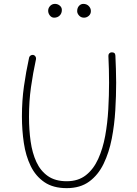

<svg xmlns="http://www.w3.org/2000/svg" viewBox="-20 -949 699 979"><path d="M149.9 -668.9Q156.7 -667.5 160.9 -660.9Q165 -654.3 163.6 -647.5Q147.9 -575.2 137.9 -504.2Q127.9 -433.1 127.9 -353Q127.9 -287.1 136.2 -228Q144.5 -168.9 165.5 -123.3Q186.5 -77.6 224.1 -51.3Q261.7 -24.9 320.3 -24.9Q378.9 -24.9 418 -55.7Q457 -86.4 480.7 -138.7Q504.4 -190.9 516.4 -256.3Q528.3 -321.8 532.2 -392.1Q536.1 -462.4 536.1 -527.8Q536.1 -561 535.2 -596.7Q534.2 -632.3 532.7 -663.6Q532.2 -671.4 537.1 -676.8Q542 -682.1 549.3 -682.1Q567.4 -683.1 568.4 -665.5Q569.8 -634.3 571 -598.1Q572.3 -562 572.3 -527.8Q572.3 -460.4 567.9 -386.2Q563.5 -312 549.8 -241.7Q536.1 -171.4 508.5 -114.3Q481 -57.1 435.1 -23.4Q389.2 10.3 320.3 10.3Q251 10.3 206.3 -20.3Q161.6 -50.8 136.5 -102.5Q111.3 -154.3 101.6 -219.7Q91.8 -285.2 91.8 -355Q91.8 -436 102.1 -508.8Q112.3 -581.5 128.4 -655.3Q129.9 -662.1 136.5 -666.3Q143.1 -670.4 149.9 -668.9ZM443.4 -892.6Q443.4 -877.4 432.6 -868.2Q421.9 -858.9 408.2 -858.9Q393.1 -858.9 383.3 -869.6Q373.5 -880.4 373.5 -892.1Q373.5 -908.7 382.8 -918.9Q392.1 -929.2 404.8 -929.2Q421.9 -929.2 432.6 -918.2Q443.4 -907.2 443.4 -892.6ZM295.4 -898.4Q295.4 -880.9 284.4 -869.9Q273.4 -858.9 255.9 -858.9Q243.2 -858.9 234.4 -869.9Q225.6 -880.9 225.6 -894Q225.6 -908.2 235.6 -918.7Q245.6 -929.2 260.3 -929.2Q273.9 -929.2 284.7 -920.4Q295.4 -911.6 295.4 -898.4Z"/></svg>

Font: Mikhak-DS2-FD ExtraLight
Style: Regular
Weight: 200
Designer: Amin Abedi
Version: Version 3.2